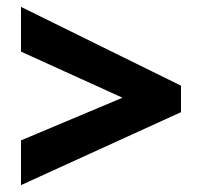

<svg xmlns="http://www.w3.org/2000/svg" viewBox="-20 -640 587 558"><path d="M41 -232 336 -356 41 -490V-620L506 -391V-314L41 -102Z"/></svg>

Font: Noto Sans Hebrew SemiCondensed ExtraBold
Style: Regular
Weight: 800
Width: 4
Designer: Monotype Design Team
Foundry: Monotype Imaging Inc.
Version: Version 2.004; ttfautohint (v1.8.4.7-5d5b)